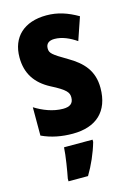

<svg xmlns="http://www.w3.org/2000/svg" viewBox="-119 -621 622 903"><g transform="rotate(-15 192.0 -169.5)"><path d="M358 -165C358 -249 313 -296 246 -335C176 -376 166 -385 166 -408C166 -431 181 -443 208 -443C245 -443 282 -426 314 -404L352 -515C302 -544 255 -560 200 -560C91 -560 27 -500 27 -401C27 -322 64 -269 132 -233C205 -196 214 -180 214 -157C214 -128 197 -115 163 -115C114 -115 65 -135 27 -159V-21C74 1 124 10 177 10C291 10 358 -50 358 -165ZM259 72V61H120C118 101 106 173 99 208V221H194C221 176 244 124 259 72Z"/></g></svg>

Font: Noto Sans Devanagari ExtraCondensed ExtraBold
Style: Regular
Weight: 800
Width: 2
Designer: Jelle Bosma - Monotype Design Team
Foundry: Monotype Imaging Inc.
Version: Version 2.004